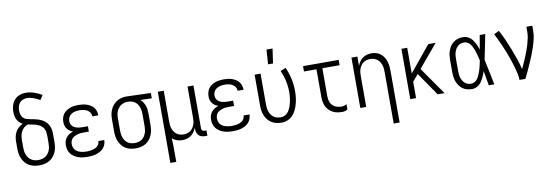

<svg xmlns="http://www.w3.org/2000/svg" viewBox="-65 -1244 5631 1953"><g transform="rotate(-10 2750.0 -268.0)"><path d="M250 8Q223 8 196.5 2.5Q170 -3 146.5 -16Q123 -29 105.5 -50Q88 -71 77 -95.5Q66 -120 62 -146.5Q58 -173 58 -200V-269Q58 -295 63 -320.5Q68 -346 80.5 -369Q93 -392 112.5 -409.5Q132 -427 156 -438Q138 -447 123 -461.5Q108 -476 99 -494.5Q90 -513 86.5 -533.5Q83 -554 83 -574Q83 -596 87 -617.5Q91 -639 99.5 -659Q108 -679 123 -695.5Q138 -712 157 -723Q176 -734 197.5 -738.5Q219 -743 240 -743Q284 -743 326.5 -728.5Q369 -714 406 -692L375 -644Q361 -653 345 -660.5Q329 -668 313 -674Q297 -680 279.5 -684Q262 -688 245 -688Q224 -688 203 -680.5Q182 -673 168 -656.5Q154 -640 148.5 -618.5Q143 -597 143 -576Q143 -556 148.5 -536Q154 -516 168 -501Q182 -486 201.5 -480Q221 -474 241 -470.5Q261 -467 280.5 -463Q300 -459 319 -453Q338 -447 356.5 -437.5Q375 -428 390 -415Q405 -402 416 -385Q427 -368 433 -348.5Q439 -329 440.5 -309Q442 -289 442 -269V-200Q442 -173 438 -146.5Q434 -120 423 -95.5Q412 -71 394.5 -50Q377 -29 353.5 -16Q330 -3 303.5 2.5Q277 8 250 8ZM250 -47Q269 -47 288 -51.5Q307 -56 323 -66.5Q339 -77 350.5 -92Q362 -107 369 -125Q376 -143 378.5 -162Q381 -181 381 -200V-269Q381 -291 378 -313Q375 -335 363 -353.5Q351 -372 332 -384.5Q313 -397 292 -403.5Q271 -410 249.5 -413.5Q228 -417 206 -422Q183 -415 165 -398.5Q147 -382 136.5 -361Q126 -340 122.5 -316Q119 -292 119 -269V-200Q119 -181 121.5 -162Q124 -143 131 -125Q138 -107 149.5 -92Q161 -77 177 -66.5Q193 -56 212 -51.5Q231 -47 250 -47Z M747 8Q724 8 700.5 5Q677 2 654.5 -5.5Q632 -13 612 -26Q592 -39 577.5 -57.5Q563 -76 556.5 -99Q550 -122 550 -146Q550 -167 556 -188Q562 -209 575.5 -225.5Q589 -242 607.5 -253.5Q626 -265 647 -271Q629 -278 613.5 -288.5Q598 -299 586.5 -314Q575 -329 570.5 -347.5Q566 -366 566 -384Q566 -406 572 -427.5Q578 -449 591 -466.5Q604 -484 622.5 -496Q641 -508 661.5 -515.5Q682 -523 703.5 -525.5Q725 -528 747 -528Q768 -528 789 -525.5Q810 -523 830 -516.5Q850 -510 868.5 -499Q887 -488 900.5 -472Q914 -456 921 -435.5Q928 -415 928 -394V-389H867V-392Q867 -412 855 -429.5Q843 -447 825.5 -456.5Q808 -466 787.5 -469.5Q767 -473 747 -473Q726 -473 705 -469Q684 -465 666 -454Q648 -443 637.5 -424Q627 -405 627 -383Q627 -369 631.5 -355.5Q636 -342 645.5 -331.5Q655 -321 667.5 -314.5Q680 -308 694 -304.5Q708 -301 722 -299.5Q736 -298 750 -298H805V-243H750Q734 -243 718 -241.5Q702 -240 687 -235.5Q672 -231 657.5 -224Q643 -217 632 -205.5Q621 -194 616 -178.5Q611 -163 611 -147Q611 -131 616 -115.5Q621 -100 631 -88Q641 -76 655 -68Q669 -60 684.5 -55.5Q700 -51 715.5 -49Q731 -47 747 -47Q762 -47 776.5 -48.5Q791 -50 805.5 -53Q820 -56 833.5 -62Q847 -68 858.5 -77.5Q870 -87 876.5 -100.5Q883 -114 883 -129V-131H944V-128Q944 -105 935.5 -84Q927 -63 912 -46.5Q897 -30 877 -19.5Q857 -9 835.5 -2.5Q814 4 791.5 6Q769 8 747 8Z M1246 8Q1219 8 1193 2.5Q1167 -3 1144 -16.5Q1121 -30 1104 -51Q1087 -72 1076.5 -96.5Q1066 -121 1062 -147Q1058 -173 1058 -200V-320Q1058 -346 1061.5 -371.5Q1065 -397 1075 -420.5Q1085 -444 1101 -464.5Q1117 -485 1138.5 -499Q1160 -513 1184.5 -520.5Q1209 -528 1235 -528H1250L1494 -520V-465L1376 -469Q1392 -455 1403.5 -437.5Q1415 -420 1422 -401Q1429 -382 1431.5 -361.5Q1434 -341 1434 -320V-200Q1434 -173 1430 -147Q1426 -121 1415.5 -96.5Q1405 -72 1388 -51Q1371 -30 1348 -16.5Q1325 -3 1299 2.5Q1273 8 1246 8ZM1246 -47Q1265 -47 1283.5 -51.5Q1302 -56 1317.5 -66.5Q1333 -77 1344 -92.5Q1355 -108 1361.5 -126Q1368 -144 1370.5 -162.5Q1373 -181 1373 -200V-320Q1373 -346 1368 -372.5Q1363 -399 1349 -421.5Q1335 -444 1311.5 -457.5Q1288 -471 1261 -472L1250 -473H1241Q1223 -473 1205 -467Q1187 -461 1172.5 -450.5Q1158 -440 1147 -424.5Q1136 -409 1129.5 -392Q1123 -375 1121 -356.5Q1119 -338 1119 -320V-200Q1119 -181 1121.5 -162.5Q1124 -144 1130.5 -126Q1137 -108 1148 -92.5Q1159 -77 1174.5 -66.5Q1190 -56 1208.5 -51.5Q1227 -47 1246 -47Z M1566 215V-520H1627V-200Q1627 -181 1629 -162.5Q1631 -144 1637.5 -126.5Q1644 -109 1654.5 -93.5Q1665 -78 1680 -67.5Q1695 -57 1713 -52Q1731 -47 1750 -47Q1769 -47 1787 -52Q1805 -57 1820 -67.5Q1835 -78 1845.5 -93.5Q1856 -109 1862.5 -126.5Q1869 -144 1871 -162.5Q1873 -181 1873 -200V-520H1934V-77Q1934 -71 1936 -65Q1938 -59 1942 -55Q1946 -51 1952 -49Q1958 -47 1964 -47H1985V8H1964Q1946 8 1928.5 3.5Q1911 -1 1898 -13Q1885 -25 1879 -42Q1873 -59 1873 -77V-97Q1865 -74 1851.5 -54Q1838 -34 1818.5 -19.5Q1799 -5 1775 1.5Q1751 8 1727 8Q1699 8 1672 -1Q1645 -10 1624 -29Q1626 5 1626.5 39Q1627 73 1627 108V215Z M2247 8Q2224 8 2200.5 5Q2177 2 2154.5 -5.5Q2132 -13 2112 -26Q2092 -39 2077.5 -57.5Q2063 -76 2056.5 -99Q2050 -122 2050 -146Q2050 -167 2056 -188Q2062 -209 2075.5 -225.5Q2089 -242 2107.5 -253.5Q2126 -265 2147 -271Q2129 -278 2113.5 -288.5Q2098 -299 2086.5 -314Q2075 -329 2070.5 -347.5Q2066 -366 2066 -384Q2066 -406 2072 -427.5Q2078 -449 2091 -466.5Q2104 -484 2122.5 -496Q2141 -508 2161.5 -515.5Q2182 -523 2203.5 -525.5Q2225 -528 2247 -528Q2268 -528 2289 -525.5Q2310 -523 2330 -516.5Q2350 -510 2368.5 -499Q2387 -488 2400.5 -472Q2414 -456 2421 -435.5Q2428 -415 2428 -394V-389H2367V-392Q2367 -412 2355 -429.5Q2343 -447 2325.5 -456.5Q2308 -466 2287.5 -469.5Q2267 -473 2247 -473Q2226 -473 2205 -469Q2184 -465 2166 -454Q2148 -443 2137.5 -424Q2127 -405 2127 -383Q2127 -369 2131.5 -355.5Q2136 -342 2145.5 -331.5Q2155 -321 2167.5 -314.5Q2180 -308 2194 -304.5Q2208 -301 2222 -299.5Q2236 -298 2250 -298H2305V-243H2250Q2234 -243 2218 -241.5Q2202 -240 2187 -235.5Q2172 -231 2157.5 -224Q2143 -217 2132 -205.5Q2121 -194 2116 -178.5Q2111 -163 2111 -147Q2111 -131 2116 -115.5Q2121 -100 2131 -88Q2141 -76 2155 -68Q2169 -60 2184.5 -55.5Q2200 -51 2215.5 -49Q2231 -47 2247 -47Q2262 -47 2276.5 -48.5Q2291 -50 2305.5 -53Q2320 -56 2333.5 -62Q2347 -68 2358.5 -77.5Q2370 -87 2376.5 -100.5Q2383 -114 2383 -129V-131H2444V-128Q2444 -105 2435.5 -84Q2427 -63 2412 -46.5Q2397 -30 2377 -19.5Q2357 -9 2335.5 -2.5Q2314 4 2291.5 6Q2269 8 2247 8Z M2754 8Q2727 8 2701 2.5Q2675 -3 2652 -16.5Q2629 -30 2612 -51Q2595 -72 2584.5 -96.5Q2574 -121 2570 -147Q2566 -173 2566 -200V-520H2627V-200Q2627 -181 2629.5 -162.5Q2632 -144 2638.5 -126Q2645 -108 2656 -92.5Q2667 -77 2682.5 -66.5Q2698 -56 2716.5 -51.5Q2735 -47 2754 -47Q2773 -47 2790.5 -54.5Q2808 -62 2821 -75Q2834 -88 2843 -104.5Q2852 -121 2858.5 -138.5Q2865 -156 2869 -174Q2873 -192 2876 -210.5Q2879 -229 2880.5 -247.5Q2882 -266 2882 -285Q2882 -343 2869.5 -400.5Q2857 -458 2833 -511L2888 -534Q2915 -475 2928.5 -412Q2942 -349 2942 -285Q2942 -252 2938.5 -220Q2935 -188 2926.5 -156.5Q2918 -125 2904.5 -95.5Q2891 -66 2869.5 -42Q2848 -18 2817 -5Q2786 8 2754 8ZM2719 -600 2729 -751H2792L2770 -600Z M3381 8Q3356 8 3331.5 4Q3307 0 3284.5 -11Q3262 -22 3244 -40Q3226 -58 3215 -80Q3204 -102 3199.5 -126.5Q3195 -151 3195 -176V-465H3066V-520H3434V-465H3256V-176Q3256 -150 3263 -125Q3270 -100 3288 -81.5Q3306 -63 3330.5 -55Q3355 -47 3381 -47Q3395 -47 3408.5 -51Q3422 -55 3434 -63V-8Q3422 0 3408.5 4Q3395 8 3381 8Z M3873 215V-320Q3873 -339 3871 -357.5Q3869 -376 3862.5 -393.5Q3856 -411 3845.5 -426.5Q3835 -442 3820 -452.5Q3805 -463 3787 -468Q3769 -473 3750 -473Q3731 -473 3713 -468Q3695 -463 3680 -452.5Q3665 -442 3654.5 -426.5Q3644 -411 3637.5 -393.5Q3631 -376 3629 -357.5Q3627 -339 3627 -320V0H3566V-520H3627V-423Q3635 -446 3648.5 -466Q3662 -486 3681.5 -500.5Q3701 -515 3725 -521.5Q3749 -528 3773 -528Q3798 -528 3822 -521.5Q3846 -515 3865.5 -499.5Q3885 -484 3899 -463Q3913 -442 3920.5 -418Q3928 -394 3931 -369.5Q3934 -345 3934 -320V215Z M4436 0H4365L4201 -239L4142 -170V0H4082V-520H4142V-255L4360 -520H4436L4238 -284Z M4721 8Q4695 8 4670 2Q4645 -4 4624 -19Q4603 -34 4588.5 -55Q4574 -76 4565 -100Q4556 -124 4553 -149.5Q4550 -175 4550 -200V-320Q4550 -345 4553 -370.5Q4556 -396 4565 -420Q4574 -444 4588.5 -465Q4603 -486 4624 -501Q4645 -516 4670 -522Q4695 -528 4721 -528Q4740 -528 4758 -521.5Q4776 -515 4791 -503Q4806 -491 4817 -475.5Q4828 -460 4837 -443.5Q4846 -427 4853 -409.5Q4860 -392 4866 -374Q4872 -410 4878 -446.5Q4884 -483 4891 -520H4948Q4935 -456 4922.5 -391.5Q4910 -327 4896 -263Q4911 -198 4923.5 -132Q4936 -66 4950 0H4893Q4886 -38 4879.5 -76Q4873 -114 4867 -152Q4861 -134 4854 -116Q4847 -98 4838 -80.5Q4829 -63 4818 -47Q4807 -31 4792 -18.5Q4777 -6 4758.5 1Q4740 8 4721 8ZM4721 -47Q4737 -47 4752.5 -55Q4768 -63 4779 -76Q4790 -89 4797.5 -104Q4805 -119 4811.5 -134.5Q4818 -150 4823 -166Q4828 -182 4832 -198Q4836 -214 4840 -230.5Q4844 -247 4847 -264Q4844 -280 4840 -296Q4836 -312 4832 -327.5Q4828 -343 4822.5 -358.5Q4817 -374 4811 -389.5Q4805 -405 4797 -419.5Q4789 -434 4778 -446Q4767 -458 4752 -465.5Q4737 -473 4721 -473Q4703 -473 4685.5 -467.5Q4668 -462 4655 -450Q4642 -438 4633 -422.5Q4624 -407 4619 -390Q4614 -373 4612.5 -355.5Q4611 -338 4611 -320V-200Q4611 -182 4612.5 -164.5Q4614 -147 4619 -130Q4624 -113 4633 -97.5Q4642 -82 4655 -70Q4668 -58 4685.5 -52.5Q4703 -47 4721 -47Z M5210 0Q5210 -33 5202.5 -66Q5195 -99 5186 -131Q5177 -163 5166.5 -194.5Q5156 -226 5144.5 -257.5Q5133 -289 5120.5 -320Q5108 -351 5094.5 -381.5Q5081 -412 5067 -442Q5053 -472 5037 -502L5090 -528Q5117 -478 5140.5 -425.5Q5164 -373 5184.5 -320Q5205 -267 5223.5 -213Q5242 -159 5255 -104Q5269 -133 5282 -162Q5295 -191 5307.5 -221Q5320 -251 5331 -281Q5342 -311 5351 -342Q5360 -373 5366.5 -404.5Q5373 -436 5373 -468V-520H5434V-468Q5434 -426 5424.5 -385.5Q5415 -345 5402 -305.5Q5389 -266 5373.5 -227.5Q5358 -189 5341.5 -150.5Q5325 -112 5307 -74.5Q5289 -37 5271 0Z"/></g></svg>

Font: Iosevka Fixed Light
Style: Regular
Weight: 300
Monospace: yes
Designer: Belleve Invis
Foundry: Belleve Invis
Version: Version 32.3.0